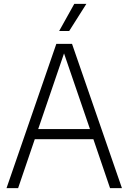

<svg xmlns="http://www.w3.org/2000/svg" viewBox="-20 -965 658 985"><path d="M13.5 0 269 -740H349.5L605.5 0H544.5L459 -251H158.5L73 0ZM176 -303H441.5L308.5 -691ZM283.5 -806 361 -945H423L335 -806Z"/></svg>

Font: Encode Sans SmCnd Lt
Style: Regular
Weight: 300
Width: 4
Designer: Multiple Designers
Foundry: Impallari Type
Version: Version 3.002; ttfautohint (v1.8.3) -l 8 -r 50 -G 200 -x 14 